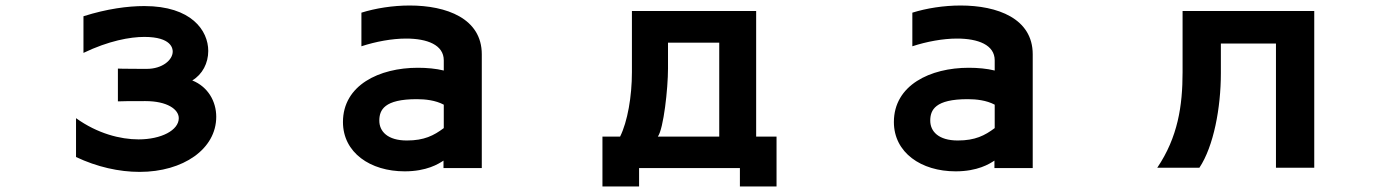

<svg xmlns="http://www.w3.org/2000/svg" viewBox="-20 -557 5040 697"><path d="M256 -128V13C332 49 412 67 487 67C645 67 765 -16 765 -133C765 -189 735 -242 678 -265C715 -287 736 -328 736 -372C736 -446 675 -535 504 -535C444 -535 368 -525 283 -498V-365C375 -409 452 -423 504 -423C603 -423 607 -380 607 -370C607 -339 569 -307 513 -307H492C423 -307 414 -308 408 -308V-189C434 -190 446 -190 508 -190C587 -190 629 -160 629 -128C629 -84 565 -51 483 -51C417 -51 334 -72 256 -128Z M1590 26V53H1729V-360C1729 -490 1601 -537 1467 -537C1406 -537 1343 -527 1292 -511V-389C1344 -406 1403 -417 1454 -417C1531 -417 1591 -394 1591 -338V-301C1563 -308 1529 -311 1497 -311C1357 -311 1225 -248 1225 -114C1225 -3 1324 65 1449 65C1529 65 1572 38 1590 26ZM1591 -177V-92C1555 -65 1520 -47 1457 -47C1387 -47 1357 -80 1357 -119C1357 -158 1375 -197 1493 -197C1524 -197 1561 -193 1591 -177Z M2666 120H2799V-61H2725V-517H2274V-295C2274 -207 2258 -115 2231 -61H2167V120H2300V53H2666ZM2591 -402V-61H2368C2389 -89 2405 -236 2405 -308V-402Z M3590 26V53H3729V-360C3729 -490 3601 -537 3467 -537C3406 -537 3343 -527 3292 -511V-389C3344 -406 3403 -417 3454 -417C3531 -417 3591 -394 3591 -338V-301C3563 -308 3529 -311 3497 -311C3357 -311 3225 -248 3225 -114C3225 -3 3324 65 3449 65C3529 65 3572 38 3590 26ZM3591 -177V-92C3555 -65 3520 -47 3457 -47C3387 -47 3357 -80 3357 -119C3357 -158 3375 -197 3493 -197C3524 -197 3561 -193 3591 -177Z M4612 52H4751V-517H4273V-295C4273 -173 4256 -59 4181 52H4334C4386 -26 4412 -166 4412 -291V-399H4612Z"/></svg>

Font: LINE Seed JP_OTF Bold
Style: Regular
Weight: 700
Designer: LINE & Fontrix & Fontworks
Version: Version 1.009